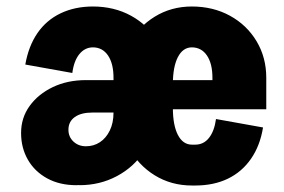

<svg xmlns="http://www.w3.org/2000/svg" viewBox="-20 -556 876 592"><path d="M225 15 255 -105Q282 -105 301 -115Q320 -125 330 -144Q340 -163 340 -189L456 -199Q456 -138 424.5 -89.5Q393 -41 340.5 -13Q288 15 225 15ZM215 15 245 -105Q269 -105 288 -117.5Q307 -130 318.5 -153.5Q330 -177 330 -209L396 -219Q396 -152 371 -99Q346 -46 305 -15.5Q264 15 215 15ZM215 15Q164 15 125.5 -6Q87 -27 66 -63.5Q45 -100 45 -146L191 -156Q191 -134 206.5 -119.5Q222 -105 245 -105ZM45 -146Q45 -193 71.5 -229.5Q98 -266 143 -287.5Q188 -309 245 -309L265 -209Q230 -209 210.5 -195Q191 -181 191 -156ZM265 -209 245 -309H360V-209ZM330 -209V-317H396V-219ZM496 -316H330Q330 -360 313 -385Q296 -410 266 -410V-536Q332 -536 384 -507.5Q436 -479 466 -429Q496 -379 496 -316ZM203 -331 58 -357Q68 -414 95.5 -454Q123 -494 167 -515Q211 -536 267 -536V-410Q242 -410 225 -389.5Q208 -369 203 -331ZM443 -219V-309H801V-219ZM572 16V-110H582V16ZM347 -223V-297H513V-223ZM635 -309V-317H801V-309ZM801 -316H635Q635 -360 618 -385Q601 -410 571 -410V-536Q637 -536 689 -507.5Q741 -479 771 -429Q801 -379 801 -316ZM646 -189 791 -163Q782 -107 754 -66.5Q726 -26 682.5 -5Q639 16 582 16V-110Q608 -110 624.5 -131Q641 -152 646 -189ZM347 -296Q347 -365 376.5 -419Q406 -473 457 -504.5Q508 -536 572 -536V-410Q544 -410 528.5 -380Q513 -350 513 -296ZM347 -224H513Q513 -170 528.5 -140Q544 -110 572 -110V16Q508 16 457 -15.5Q406 -47 376.5 -101.5Q347 -156 347 -224Z"/></svg>

Font: Akshar Light
Style: Regular
Weight: 300
Designer: Tall Chai
Foundry: Tall Chai
Version: Version 1.100